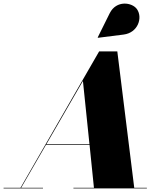

<svg xmlns="http://www.w3.org/2000/svg" viewBox="-70 -1052 910 1072"><path d="M620 -859C700 -869 728 -952.5 695 -1000.5C668 -1039.5 579.5 -1052.5 542.5 -978L475.5 -843L477 -841ZM-50 -3.5V0H170V-3.5H48L186.5 -243H430L454.5 -3.5H340V0H750V-3.5H679.5L585 -765H483.5L44.5 -3.5ZM393 -600 429.5 -247H189Z"/></svg>

Font: Bodoni* 48pt Fatface
Style: Italic
Weight: 900
Italic angle: -13°
Version: Version 2.3